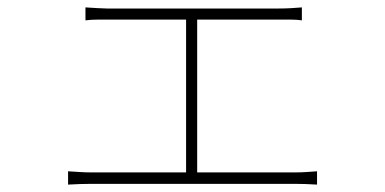

<svg xmlns="http://www.w3.org/2000/svg" viewBox="-20 -512 1040 519"><path d="M211 -492Q227 -491 244.5 -490Q262 -489 269 -489H733Q752 -489 767.5 -490Q783 -491 796 -492V-457Q783 -459 766.5 -459Q750 -459 733 -459H270Q263 -459 244.5 -459Q226 -459 211 -457ZM483 -30V-470H513V-30ZM164 -49Q180 -48 195.5 -47Q211 -46 225 -46H779Q794 -46 808.5 -47Q823 -48 837 -49V-13Q823 -14 806.5 -14.5Q790 -15 779 -15H225Q211 -15 196 -14.5Q181 -14 164 -13Z"/></svg>

Font: Noto Sans JP
Style: Regular
Weight: 100
Designer: Ryoko NISHIZUKA 西塚涼子 (kana, bopomofo & ideographs); Paul D. Hunt (Latin, Greek & Cyrillic); Sandoll Communications 산돌커뮤니
Foundry: Adobe
Version: Version 2.004;hotconv 1.0.118;makeotfexe 2.5.65603